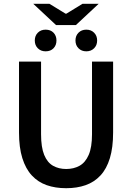

<svg xmlns="http://www.w3.org/2000/svg" viewBox="-20 -978 695 1010"><path d="M328 12Q271 12 225.5 -4Q180 -20 147.5 -55Q115 -90 97.5 -146Q80 -202 80 -281V-654H196V-272Q196 -203 212.5 -163Q229 -123 259 -106Q289 -89 328 -89Q368 -89 398.5 -106Q429 -123 446.5 -163Q464 -203 464 -272V-654H575V-281Q575 -202 558 -146Q541 -90 508.5 -55Q476 -20 430.5 -4Q385 12 328 12ZM220 -708Q195 -708 179 -724Q163 -740 163 -765Q163 -790 179 -806Q195 -822 220 -822Q246 -822 261.5 -806Q277 -790 277 -765Q277 -740 261.5 -724Q246 -708 220 -708ZM434 -708Q409 -708 393 -724Q377 -740 377 -765Q377 -790 393 -806Q409 -822 434 -822Q459 -822 475 -806Q491 -790 491 -765Q491 -740 475 -724Q459 -708 434 -708ZM275 -846 155 -958H240L325 -906H329L414 -958H499L379 -846Z"/></svg>

Font: Source Sans 3 ExtraLight SemiBold
Style: Regular
Weight: 600
Version: Version 3.052;hotconv 1.1.0;makeotfexe 2.6.0